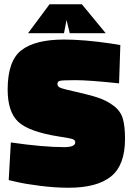

<svg xmlns="http://www.w3.org/2000/svg" viewBox="-20 -869 618 903"><path d="M540 -477Q399 -492 335 -492Q271 -492 260.5 -488.5Q250 -485 250 -474Q250 -463 262 -457Q274 -451 337.5 -437Q401 -423 441.5 -409.5Q482 -396 514.5 -371.5Q547 -347 557.5 -311.5Q568 -276 568 -216Q568 -92 502 -39Q436 14 303 14Q239 14 168.5 5Q98 -4 60 -13L21 -22L31 -199Q184 -177 282 -177Q334 -177 334 -200Q334 -210 322 -214.5Q310 -219 257 -227Q117 -249 66.5 -295.5Q16 -342 16 -448Q16 -583 81 -633Q146 -683 281 -683Q376 -683 504 -664L546 -657ZM112 -713 213 -849H365L477 -713H308L293 -775L281 -713Z"/></svg>

Font: Titillium Web Black
Style: Regular
Weight: 900
Version: Version 1.002;PS 35.000;hotconv 1.0.70;makeotf.lib2.5.55311